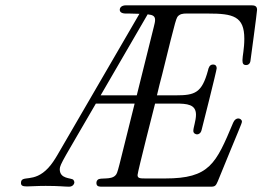

<svg xmlns="http://www.w3.org/2000/svg" viewBox="-20 -703 988 723"><path d="M59 -14C59 -4 65 -1 82 -1C96 -1 118 -3 152 -3C205 -3 222 0 240 0C253 0 260 -9 260 -17C260 -20 258 -24 256 -26C248 -34 205 -28 205 -66C205 -84 223 -109 341 -313H487C422 -53 424 -53 415 -43C398 -24 358 -36 348 -26C343 -22 342 -14 344 -8C347 0 356 0 366 0H774C790 0 793 -4 800 -20C881 -219 891 -238 891 -245C891 -252 884 -257 877 -257C871 -257 863 -253 858 -241C793 -86 769 -31 602 -31H527C506 -31 498 -32 498 -44C498 -55 564 -313 564 -313H641C685 -313 718 -310 718 -271C718 -249 708 -223 708 -210C708 -200 718 -197 722 -197C728 -197 736 -201 739 -213C740 -216 796 -438 796 -446C796 -453 793 -460 782 -460C769 -460 765 -447 763 -437C740 -353 714 -344 642 -344H571C577 -371 584 -397 591 -424C646 -646 643 -637 655 -646C665 -653 678 -652 693 -652H763C858 -652 900 -642 900 -557C900 -519 893 -492 893 -476C893 -464 896 -458 907 -458C914 -458 921 -462 923 -473C923 -473 948 -657 948 -666C948 -681 938 -683 926 -683H455C436 -683 431 -673 431 -666C431 -658 438 -652 454 -652H468C481 -652 492 -651 505 -651L196 -119C186 -102 175 -85 162 -71C107 -11 59 -47 59 -14ZM359 -344 536 -649C556 -647 564 -642 564 -628C564 -621 562 -613 559 -601L495 -344Z"/></svg>

Font: CMU Serif
Style: Italic
Weight: 500
Italic angle: -14.04°
Version: Version 0.7.0